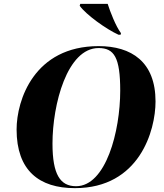

<svg xmlns="http://www.w3.org/2000/svg" viewBox="-20 -964 852 995"><path d="M594 -784H605L607 -792C580 -828 551 -903 538 -944H396L393 -934C426 -888 530 -813 594 -784ZM368 11C703 11 786 -288 786 -438C786 -644 661 -725 491 -725C157 -725 66 -445 66 -293C66 -80 183 11 368 11ZM374 1C292 1 252 -60 252 -220C252 -423 328 -715 491 -715C572 -715 603 -666 603 -494C603 -284 529 1 374 1Z"/></svg>

Font: Noto Serif Display ExtraBold
Style: Italic
Weight: 800
Italic angle: -12°
Designer: Monotype Design Team
Foundry: Monotype Imaging Inc.
Version: Version 2.009